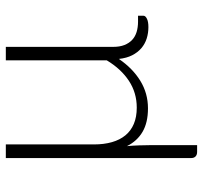

<svg xmlns="http://www.w3.org/2000/svg" viewBox="-39 -499 714 676"><g transform="rotate(-90 318.0 -161.0)"><path d="M147.5 -497.5V-187Q147.5 -152 155.5 -124Q163.5 -96 179.5 -76.5Q195.5 -57 219.8 -46.8Q244 -36.5 277 -36.5Q329.5 -36.5 371.5 -64.2Q413.5 -92 443.5 -142V-497.5H491V-119Q491 -96.5 497.5 -80Q504 -63.5 515.5 -52.8Q527 -42 543.5 -37Q560 -32 579.5 -32H600.5V-12.5Q600.5 -6 590.2 -0.8Q580 4.5 560.5 4.5Q539.5 4.5 520.5 -1.5Q501.5 -7.5 486.5 -20.2Q471.5 -33 461.5 -52.5Q451.5 -72 448.5 -99.5Q415.5 -51 371.5 -24Q327.5 3 274.5 3Q224.5 3 192 -16Q159.5 -35 141.5 -71Q143.5 -49.5 144.2 -27.8Q145 -6 145 12V176H121Q111 176 105.2 170.5Q99.5 165 99.5 155V-497.5Z"/></g></svg>

Font: Lato Light
Style: Regular
Weight: 300
Designer: Lukasz Dziedzic
Foundry: tyPoland Lukasz Dziedzic
Version: Version 2.007; 2014-02-27